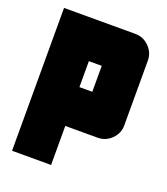

<svg xmlns="http://www.w3.org/2000/svg" viewBox="-128 -778 756 869"><g transform="rotate(20 250.0 -344.0)"><path d="M281 -375V-500H219V-375ZM469 -281Q469 -243 441 -215.5Q413 -188 375 -188H219V0H31V-688H375Q413 -688 441 -660Q469 -632 469 -594Z"/></g></svg>

Font: CostaRica
Style: Normal
Weight: 900
Version: Version 1.3